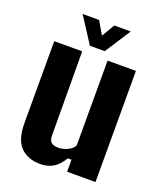

<svg xmlns="http://www.w3.org/2000/svg" viewBox="-145 -872 820 974"><g transform="rotate(20 265.5 -384.5)"><path d="M188 10Q122 10 82.5 -29.2Q43 -68.5 43 -159V-600H194L196 -146Q196 -122 208 -110.5Q220 -99 247 -99Q271 -99 296.2 -110.8Q321.5 -122.5 331 -142V-600H484V0H331V-65H311Q286.5 -24.5 257.2 -7.2Q228 10 188 10ZM221 -640 131 -779H220L261 -709L302 -779H391L301 -640Z"/></g></svg>

Font: Big Shoulders Text Thin Black
Style: Regular
Weight: 900
Version: Version 2.002